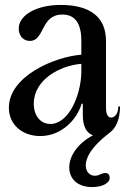

<svg xmlns="http://www.w3.org/2000/svg" viewBox="-20 -536 512 779"><path d="M143 16C234 16 295 -57 311 -115H316V-70C316 -26 329 3 357 13C295 46 261 97 261 143C261 189 294 223 354 223C395 223 425 207 425 186C425 173 419 166 407 166C392 166 385 176 367 177C346 178 328 163 328 135C328 106 347 62 423 4C452 -16 467 -55 467 -104H460C460 -74 445 -59 431 -59C417 -59 410 -74 410 -100V-370C410 -468 344 -516 226 -516C127 -516 56 -474 56 -420C56 -394 72 -370 101 -370C162 -370 144 -477 233 -477C271 -477 310 -458 310 -370V-314C202 -306 16 -227 16 -99C16 -29 72 16 143 16ZM117 -115C117 -213 223 -270 310 -277V-242C308 -149 259 -33 184 -33C145 -33 117 -66 117 -115Z"/></svg>

Font: RL Madena
Style: Regular
Weight: 400
Designer: I Kadek Wantara Putra
Foundry: Roughlines ID
Version: Version 1.000;Glyphs 3.1.2 (3151)